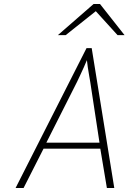

<svg xmlns="http://www.w3.org/2000/svg" viewBox="-20 -941 678 961"><path d="M58 0 413 -700H439L552 0H515L482 -197H198L98 0ZM212 -227H478L432 -529Q430.5 -537.5 426.8 -559.2Q423 -581 419.5 -604Q416 -627 415 -640Q410 -627 399.5 -604Q389 -581 379 -559.5Q369 -538 365 -530ZM269.5 -765 448.5 -921H480.5L603.5 -765H568.5L459.5 -885L308.5 -765Z"/></svg>

Font: Overpass Thin
Style: Italic
Weight: 250
Italic angle: -10°
Designer: Delve Withrington, Dave Bailey, Thomas Jockin
Foundry: Delve Fonts LLC
Version: Version 4.000